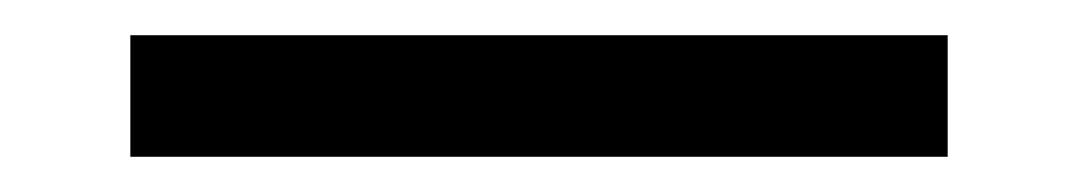

<svg xmlns="http://www.w3.org/2000/svg" viewBox="-20 28 612 109"><path d="M518 48V117H54V48Z"/></svg>

Font: SUITE
Style: Regular
Weight: 400
Designer: Sun
Foundry: Sun
Version: Version 2.040